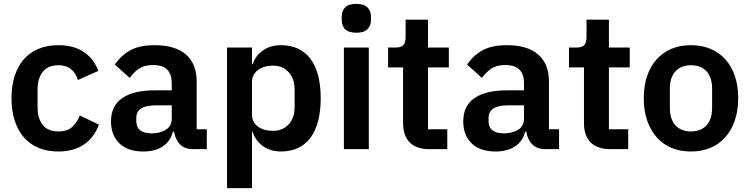

<svg xmlns="http://www.w3.org/2000/svg" viewBox="-20 -766 3850 986"><path d="M280 12Q222 12 177 -7Q132 -26 101.5 -62Q71 -98 55 -148.5Q39 -199 39 -262Q39 -325 55 -375Q71 -425 101.5 -460.5Q132 -496 177 -515Q222 -534 280 -534Q359 -534 410.5 -499Q462 -464 485 -402L380 -355Q371 -388 346.5 -409.5Q322 -431 280 -431Q226 -431 199.5 -397Q173 -363 173 -308V-213Q173 -158 199.5 -124.5Q226 -91 280 -91Q326 -91 351 -114.5Q376 -138 390 -173L488 -126Q462 -57 409 -22.5Q356 12 280 12Z M971 0Q929 0 904.5 -24.5Q880 -49 874 -90H868Q855 -39 815 -13.5Q775 12 716 12Q636 12 593 -30Q550 -72 550 -142Q550 -223 608 -262.5Q666 -302 773 -302H862V-340Q862 -384 839 -408Q816 -432 765 -432Q720 -432 692.5 -412.5Q665 -393 646 -366L570 -434Q599 -479 647 -506.5Q695 -534 774 -534Q880 -534 935 -486Q990 -438 990 -348V-102H1042V0ZM759 -81Q802 -81 832 -100Q862 -119 862 -156V-225H780Q680 -225 680 -161V-144Q680 -112 700.5 -96.5Q721 -81 759 -81Z M1146 -522H1274V-436H1278Q1292 -481 1331 -507.5Q1370 -534 1422 -534Q1522 -534 1574.5 -463.5Q1627 -393 1627 -262Q1627 -130 1574.5 -59Q1522 12 1422 12Q1370 12 1331.5 -15Q1293 -42 1278 -87H1274V200H1146ZM1381 -94Q1431 -94 1462 -127Q1493 -160 1493 -216V-306Q1493 -362 1462 -395.5Q1431 -429 1381 -429Q1335 -429 1304.5 -406Q1274 -383 1274 -345V-179Q1274 -138 1304.5 -116Q1335 -94 1381 -94Z M1810 -598Q1770 -598 1752.5 -616Q1735 -634 1735 -662V-682Q1735 -710 1752.5 -728Q1770 -746 1810 -746Q1849 -746 1867 -728Q1885 -710 1885 -682V-662Q1885 -634 1867 -616Q1849 -598 1810 -598ZM1746 -522H1874V0H1746Z M2185 0Q2119 0 2084.5 -34.5Q2050 -69 2050 -133V-420H1973V-522H2013Q2042 -522 2052.5 -535.5Q2063 -549 2063 -576V-665H2178V-522H2285V-420H2178V-102H2277V0Z M2780 0Q2738 0 2713.5 -24.5Q2689 -49 2683 -90H2677Q2664 -39 2624 -13.5Q2584 12 2525 12Q2445 12 2402 -30Q2359 -72 2359 -142Q2359 -223 2417 -262.5Q2475 -302 2582 -302H2671V-340Q2671 -384 2648 -408Q2625 -432 2574 -432Q2529 -432 2501.5 -412.5Q2474 -393 2455 -366L2379 -434Q2408 -479 2456 -506.5Q2504 -534 2583 -534Q2689 -534 2744 -486Q2799 -438 2799 -348V-102H2851V0ZM2568 -81Q2611 -81 2641 -100Q2671 -119 2671 -156V-225H2589Q2489 -225 2489 -161V-144Q2489 -112 2509.5 -96.5Q2530 -81 2568 -81Z M3114 0Q3048 0 3013.5 -34.5Q2979 -69 2979 -133V-420H2902V-522H2942Q2971 -522 2981.5 -535.5Q2992 -549 2992 -576V-665H3107V-522H3214V-420H3107V-102H3206V0Z M3528 12Q3472 12 3427.5 -7Q3383 -26 3351.5 -62Q3320 -98 3303 -148.5Q3286 -199 3286 -262Q3286 -325 3303 -375Q3320 -425 3351.5 -460.5Q3383 -496 3427.5 -515Q3472 -534 3528 -534Q3584 -534 3629 -515Q3674 -496 3705.5 -460.5Q3737 -425 3754 -375Q3771 -325 3771 -262Q3771 -199 3754 -148.5Q3737 -98 3705.5 -62Q3674 -26 3629 -7Q3584 12 3528 12ZM3528 -91Q3579 -91 3608 -122Q3637 -153 3637 -213V-310Q3637 -369 3608 -400Q3579 -431 3528 -431Q3478 -431 3449 -400Q3420 -369 3420 -310V-213Q3420 -153 3449 -122Q3478 -91 3528 -91Z"/></svg>

Font: IBM Plex Sans Thai SemiBold
Style: Regular
Weight: 600
Designer: Mike Abbink, Paul van der Laan, Pieter van Rosmalen, Ben Mitchell, Mark Frömberg
Foundry: Bold Monday
Version: Version 1.1